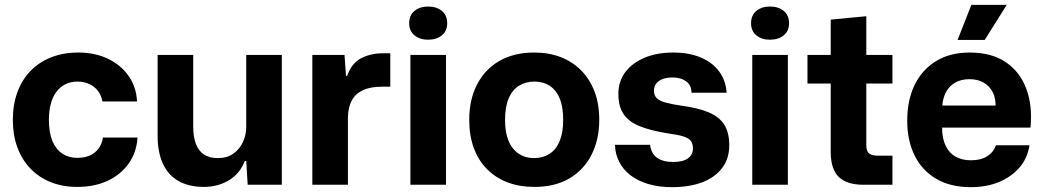

<svg xmlns="http://www.w3.org/2000/svg" viewBox="-20 -763 4324 793"><path d="M299 9Q239 9 190 -10.5Q141 -30 105.5 -67Q70 -104 51.5 -155Q33 -206 33 -268Q33 -331 52 -382.5Q71 -434 106.5 -470.5Q142 -507 192 -526.5Q242 -546 304 -546Q372 -546 425.5 -520.5Q479 -495 511 -449.5Q543 -404 546 -344H403Q398 -371 383.5 -389Q369 -407 347.5 -416.5Q326 -426 300 -426Q271 -426 249 -414.5Q227 -403 212 -382.5Q197 -362 189.5 -333Q182 -304 182 -268Q182 -215 196.5 -180.5Q211 -146 237.5 -128.5Q264 -111 299 -111Q330 -111 352.5 -121.5Q375 -132 388.5 -151.5Q402 -171 405 -195H548Q544 -133 511 -87Q478 -41 424 -16Q370 9 299 9Z M822 9Q761 9 718 -15Q675 -39 653 -86.5Q631 -134 631 -202V-536H778V-241Q778 -199 788.5 -170Q799 -141 821.5 -125.5Q844 -110 880 -110Q917 -110 943 -128Q969 -146 983 -175.5Q997 -205 997 -240V-536H1144V0H1003L997 -98H991Q971 -46 925.5 -18.5Q880 9 822 9Z M1270 0V-536H1403L1409 -450H1414Q1432 -502 1471.5 -522.5Q1511 -543 1562 -543Q1571 -543 1578 -543Q1585 -543 1592 -543V-405Q1587 -405 1578 -405Q1569 -405 1559 -405Q1510 -405 1479 -390.5Q1448 -376 1433 -348Q1418 -320 1417 -280V0Z M1675 0V-536H1822V0ZM1748 -599Q1714 -599 1692 -617Q1670 -635 1670 -667Q1670 -700 1692 -718Q1714 -736 1748 -736Q1783 -736 1805 -718Q1827 -700 1827 -667Q1827 -635 1805 -617Q1783 -599 1748 -599Z M2187 9Q2126 9 2077 -9.5Q2028 -28 1992 -64Q1956 -100 1937 -151.5Q1918 -203 1918 -268Q1918 -351 1950 -413.5Q1982 -476 2042 -511Q2102 -546 2187 -546Q2247 -546 2296 -527Q2345 -508 2380.5 -472Q2416 -436 2435.5 -385Q2455 -334 2455 -268Q2455 -186 2423 -123.5Q2391 -61 2331.5 -26Q2272 9 2187 9ZM2186 -110Q2222 -110 2249.5 -127.5Q2277 -145 2291.5 -180Q2306 -215 2306 -268Q2306 -308 2298 -337.5Q2290 -367 2274 -387Q2258 -407 2236 -416.5Q2214 -426 2187 -426Q2151 -426 2123.5 -409Q2096 -392 2081 -357Q2066 -322 2066 -268Q2066 -228 2074.5 -198.5Q2083 -169 2099 -149.5Q2115 -130 2137 -120Q2159 -110 2186 -110Z M2756 10Q2702 10 2659 -2.5Q2616 -15 2585.5 -38Q2555 -61 2538 -93.5Q2521 -126 2520 -165H2665Q2668 -140 2680 -124.5Q2692 -109 2712.5 -101.5Q2733 -94 2760 -94Q2801 -94 2821.5 -109Q2842 -124 2842 -150Q2842 -171 2832 -182.5Q2822 -194 2799.5 -200.5Q2777 -207 2739 -212Q2670 -223 2624 -241Q2578 -259 2556 -291Q2534 -323 2534 -375Q2534 -427 2562.5 -465Q2591 -503 2642 -524.5Q2693 -546 2761 -546Q2826 -546 2874.5 -525.5Q2923 -505 2950.5 -467.5Q2978 -430 2981 -380H2836Q2836 -402 2825.5 -415.5Q2815 -429 2797.5 -436Q2780 -443 2757 -443Q2722 -443 2701.5 -428.5Q2681 -414 2681 -388Q2681 -369 2692.5 -357.5Q2704 -346 2730 -339Q2756 -332 2798 -326Q2864 -317 2907 -299Q2950 -281 2971 -248.5Q2992 -216 2992 -163Q2992 -108 2962.5 -69Q2933 -30 2880 -10Q2827 10 2756 10Z M3087 0V-536H3234V0ZM3160 -599Q3126 -599 3104 -617Q3082 -635 3082 -667Q3082 -700 3104 -718Q3126 -736 3160 -736Q3195 -736 3217 -718Q3239 -700 3239 -667Q3239 -635 3217 -617Q3195 -599 3160 -599Z M3546 0Q3477 0 3444 -32.5Q3411 -65 3411 -136V-418H3315V-536H3411V-682L3558 -696V-536H3666V-418H3558V-163Q3558 -138 3570 -129Q3582 -120 3604 -120H3666V0Z M3990 10Q3906 10 3847.5 -24Q3789 -58 3758 -120Q3727 -182 3727 -264Q3727 -351 3758.5 -414Q3790 -477 3847.5 -511.5Q3905 -546 3984 -546Q4076 -546 4134.5 -506Q4193 -466 4219 -396Q4245 -326 4236 -236H3871Q3871 -192 3885.5 -161.5Q3900 -131 3927 -116Q3954 -101 3990 -101Q4032 -101 4058 -118Q4084 -135 4093 -163H4232Q4224 -110 4191 -71.5Q4158 -33 4106.5 -11.5Q4055 10 3990 10ZM3871 -313 3858 -327H4106L4092 -313Q4094 -355 4080.5 -381.5Q4067 -408 4042.5 -422Q4018 -436 3984 -436Q3950 -436 3924.5 -421.5Q3899 -407 3885.5 -379.5Q3872 -352 3871 -313ZM3935 -598 3992 -743H4138L4047 -598Z"/></svg>

Font: Mona Sans ExtraLight
Style: Bold
Weight: 700
Version: Version 2.000